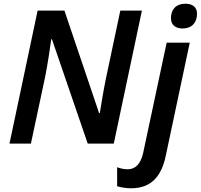

<svg xmlns="http://www.w3.org/2000/svg" viewBox="-20 -771 1078 1031"><path d="M961 -618C1009 -618 1038 -649 1038 -697C1038 -735 1011 -751 975 -751C926 -751 898 -721 898 -673C898 -635 925 -618 961 -618ZM31 0H146L222 -356C236 -425 252 -534 255 -560H259L451 0H591L742 -714H626L550 -355C537 -294 523 -208 516 -164H512L326 -714H182ZM685 240C799 240 849 166 870 66L999 -542H875L749 49C736 110 706 138 666 138C646 138 628 134 609 127V229C627 235 657 240 685 240Z"/></svg>

Font: Noto Sans SemiBold
Style: Italic
Weight: 600
Italic angle: -12°
Designer: Monotype Design Team
Foundry: Monotype Imaging Inc.
Version: Version 2.013